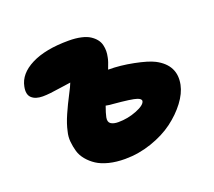

<svg xmlns="http://www.w3.org/2000/svg" viewBox="-98 -662 894 802"><g transform="rotate(-20 349.0 -260.5)"><path d="M331.1 12.2Q292 12.2 260 4.2Q228 -3.9 207 -17.6Q186 -31.2 170.4 -50Q154.8 -68.8 148.7 -89.8Q142.6 -110.8 140.4 -133.5Q138.2 -156.2 144 -178.2Q150.4 -209.5 167.2 -247.6Q184.1 -285.6 201.9 -319.6Q219.7 -353.5 224.1 -366.2Q211.4 -364.7 181.6 -360.1Q151.9 -355.5 132.1 -353.3Q112.3 -351.1 97.2 -351.1Q64.9 -351.1 48.1 -366.7Q31.2 -382.3 38.1 -416Q48.3 -469.7 111.1 -501.5Q173.8 -533.2 276.9 -533.2Q308.1 -533.2 332 -527.8Q356 -522.5 370.6 -512.9Q385.3 -503.4 394.5 -491.7Q403.8 -480 407.2 -465.8Q410.6 -451.7 410.4 -438.7Q410.2 -425.8 407.2 -412.1Q404.8 -396.5 391.1 -362.8H393.1Q444.8 -362.8 503.4 -351.1Q562 -339.4 589.8 -325.2Q670.4 -283.2 653.8 -200.2Q646.5 -164.1 618.4 -126.7Q590.3 -89.4 548.6 -58.3Q506.8 -27.3 449.2 -7.6Q391.6 12.2 331.1 12.2ZM315.9 -178.2Q312 -158.2 323.7 -150.1Q335.4 -142.1 356.9 -142.1Q398.9 -142.1 438 -157.5Q477.1 -172.9 481 -189.9Q482.9 -200.2 464.4 -206.5Q443.8 -213.9 359.4 -221.2Q352.5 -221.7 347.2 -222.2Q344.2 -222.7 338.6 -223.6Q333 -224.6 330.1 -225.1Q319.3 -195.3 315.9 -178.2Z"/></g></svg>

Font: Shantell Sans Irregular
Style: Italic
Weight: 800
Italic angle: -11.31°
Designer: Stephen Nixon, Anya Danilova, Shantell Martin
Foundry: Arrow Type
Version: Version 1.006;[9816181b4]